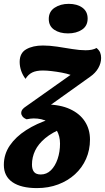

<svg xmlns="http://www.w3.org/2000/svg" viewBox="-58 -763 538 983"><path d="M131 200Q50 200 5.8 169.7Q-38.3 139.3 -38.3 81.3Q-38.3 26.7 -7.8 -18Q22.7 -62.7 76 -96.8Q129.3 -131 197.3 -152.7L265.7 -107.7Q208.7 -85 173.3 -55.3Q138 -25.7 121.8 8.2Q105.7 42 105.7 79.3Q105.7 104.3 116.2 117.3Q126.7 130.3 150.7 130.3Q180.7 130.3 202.7 108.7Q224.7 87 237 50.7Q249.3 14.3 249.3 -27.7Q249.3 -66 232.7 -95Q216 -124 185.8 -140.3Q155.7 -156.7 114.3 -156.7Q106 -156.7 97.3 -155.5Q88.7 -154.3 78.3 -152.3L176.3 -228.3Q250.3 -227.7 300.7 -204.3Q351 -181 376.8 -140.8Q402.7 -100.7 402.7 -48.3Q402.7 4.7 382.7 50.2Q362.7 95.7 326 129.2Q289.3 162.7 239.8 181.3Q190.3 200 131 200ZM78.3 -152.3Q64 -158 57.3 -166.7Q50.7 -175.3 50.7 -184.3Q50.7 -194.3 56.8 -202.5Q63 -210.7 75.7 -218.7L303.3 -379.7Q284.3 -386.3 258.2 -391.2Q232 -396 206.5 -399Q181 -402 161.7 -402Q128 -402 107.3 -392Q86.7 -382 72.7 -359.3Q58.3 -377.7 50.5 -400.3Q42.7 -423 42.7 -446Q42.7 -491.7 76.5 -510.8Q110.3 -530 161.7 -530Q195.7 -530 234.5 -524.2Q273.3 -518.3 311.5 -512Q349.7 -505.7 380.3 -505.7Q416 -505.7 436.3 -517.3Q450 -505.7 454.8 -493.8Q459.7 -482 459.7 -466.3Q459.7 -439.7 445.2 -414.3Q430.7 -389 403.7 -370.3L191.3 -218.7ZM290 -592Q247.3 -592 219.5 -610.8Q191.7 -629.7 191.7 -666Q191.7 -703.7 221.7 -723.5Q251.7 -743.3 293.7 -743.3Q336.7 -743.3 363.7 -723.8Q390.7 -704.3 390.7 -668Q390.7 -630.3 361.8 -611.2Q333 -592 290 -592Z"/></svg>

Font: Sansita Swashed Light
Style: Regular
Weight: 300
Designer: Pablo Cosgaya
Foundry: Omnibus-Type
Version: Version 1.003